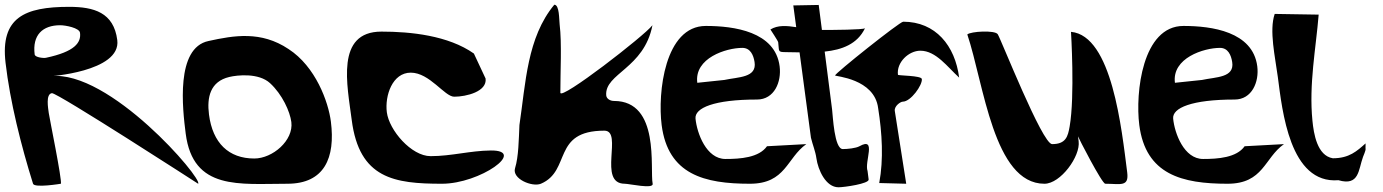

<svg xmlns="http://www.w3.org/2000/svg" viewBox="-51 -779 5863 814"><path d="M96 -548C85.5 -630.4 129.5 -672 204.2 -672C227.3 -672 285.6 -660.7 288.2 -640C293.6 -598.5 266.5 -560 143.8 -534C132.9 -531.7 97.6 -535.9 96 -548ZM155.7 -300C153.2 -319.8 141.9 -380.2 169 -384C190.6 -387 789.1 0 789.1 0C809.6 -20.9 412.4 -484.6 162.8 -456C145.6 -454 463.6 -473.1 446.2 -609C431.2 -726.6 346.4 -750 242.2 -750C52.5 -750 -49.7 -704.3 -27.5 -513C-8.3 -347.4 38.4 -161.9 89.1 0C95 18.7 207.1 0 207.1 0C212.7 -15.9 158.3 -280.1 155.7 -300Z M1184.2 -261.5C1194.1 -183.7 1104.9 -107 1027 -107C918.8 -107 850.5 -172.4 835 -293.5C825.6 -366.5 840.2 -433.5 921.2 -452.7C955.5 -460.9 1045.6 -470.7 1093.8 -426.5C1145.9 -378.7 1178.6 -305.5 1184.2 -261.5ZM1167.4 0C1324.7 0 1371.4 -110.3 1351.8 -263.5C1341.1 -347.2 1287.1 -496.9 1172.1 -571.2C1056 -648.9 940.7 -628.8 833.2 -605.2C692.5 -576 723 -316.8 736.3 -212.5C767.3 29.5 964.7 0 1167.4 0Z M1958.1 -552C1849.6 -628.5 1690.2 -645 1566.2 -645C1370.5 -645 1421.3 -417.9 1440.2 -270C1472 -21.5 1621.6 0 1822.7 0C1984.7 0 2184.1 -142.4 2029.7 -141C1942.2 -140.2 1863.1 -117 1774.7 -117C1692.7 -117 1598.7 -227.2 1589 -303C1580 -373.2 1612.4 -471 1690.5 -471C1770.4 -471 1834 -369 1874.5 -369C1925.9 -369 2014.7 -390.8 2007.7 -446Z M2552.1 -351C2535.8 -351 2520.2 -360.3 2519.1 -375C2512.2 -468 2679.6 -488 2715.1 -672C2681.7 -628 2324.8 -351.4 2324.7 -386C2324.4 -470.9 2331.4 -596.7 2321.7 -675C2319.1 -696.2 2321.2 -759 2299 -759C2183.4 -619.7 2177.8 -426.5 2151.2 -249C2148.3 -188.5 2147.8 -115 2132.6 -66C2118.6 -20.8 2205 15 2242 0C2372 -55 2287.6 -225 2511.3 -225C2592.6 -225 2480.6 0 2598 0C2616.5 0 2720.8 23.8 2716 0C2703.5 -62.6 2748.7 -351 2552.1 -351Z M2905.2 -428C2891.8 -533.2 3027.8 -576 3096.3 -576C3130.4 -576 3143.4 -545.3 3148 -516C3158.6 -449 3079.1 -453 3019.7 -440ZM3158.3 -357C3231.9 -357 3262.8 -431.9 3254.3 -498C3235.4 -645.3 3060.5 -669 2941.4 -669C2767.1 -669 2736.7 -385.7 2754.1 -249C2781.1 -38.7 2935.6 0 3128 0C3281 0 3284 -109.2 3367.5 -168L3200.7 -159C3166.6 -110.7 3088.2 -105 3024.6 -105C2943.6 -105 2903.8 -213.9 2897.7 -276C2893.2 -321.5 2976.8 -357 3158.3 -357Z M3312.3 -756 3324.6 -663.8C3284.8 -670.1 3246.1 -673.2 3215.3 -654C3215.3 -654 3247.6 -605.1 3248.2 -600C3253.2 -561.4 3244.8 -558.3 3279.6 -558C3298.7 -557.8 3318.6 -557.3 3338.8 -557L3387.1 -195C3394.4 -164.5 3406.1 -137.8 3410.2 -108C3417.1 -58.4 3450.1 15 3503.9 15C3527.9 15 3634 -0.2 3631.7 -18L3627.1 -54C3612.8 -92.4 3667.3 -200.8 3592.7 -159C3577.4 -150.5 3541.8 -147 3522.2 -147C3485.8 -147 3480.2 -287.6 3476.7 -315L3445.3 -560.2C3518.3 -567.9 3583.8 -591.7 3616.2 -659.3C3609 -652.7 3482.4 -652 3433.6 -652L3420 -758ZM3616.2 -659.3C3616.4 -659.5 3616.5 -659.8 3616.6 -660C3616.6 -659.8 3616.5 -659.5 3616.2 -659.3Z M3742.5 -309C3739.9 -329.5 3767 -348.1 3776.5 -348C3810.2 -348 3860.5 -418.6 3857.2 -444C3855.3 -459 3756.4 -458 3755.9 -462C3749.2 -514.5 3801.6 -564 3850.9 -564C3917.6 -564 3966.4 -494.2 4015.4 -450C3998.1 -585.1 3915.8 -687 3778.1 -687C3763.7 -687 3488.2 -467.4 3489.3 -459C3489.8 -455 3656 -445.9 3671.9 -321C3688.9 -214.2 3695.4 -103.8 3676.6 -3L3791 0Z M4727.9 -48C4704.2 -232.6 4663.7 -628 4489.6 -644C4489.6 -644 4506.4 -372 4483.9 -243C4476.5 -200.3 4467.9 -168 4409.5 -168C4367.6 -168 4192.1 -614.7 4178.9 -634C4166.6 -652 4064.4 -646 4050 -633C4120.2 -423.8 4161.4 0 4377 0C4445.3 0 4530.1 -116.3 4522 -180L4519.3 -201C4519.8 -197.3 4620.8 0 4635 0C4699 0 4735.9 14.9 4727.9 -48Z M4930.2 -428C4916.8 -533.2 5052.8 -576 5121.3 -576C5155.4 -576 5168.4 -545.3 5173 -516C5183.6 -449 5104.1 -453 5044.7 -440ZM5183.3 -357C5256.9 -357 5287.8 -431.9 5279.3 -498C5260.4 -645.3 5085.5 -669 4966.4 -669C4792.1 -669 4761.7 -385.7 4779.1 -249C4806.1 -38.7 4960.6 0 5153 0C5306 0 5309 -109.2 5392.5 -168L5225.7 -159C5191.6 -110.7 5113.2 -105 5049.6 -105C4968.6 -105 4928.8 -213.9 4922.7 -276C4918.2 -321.5 5001.8 -357 5183.3 -357Z M5599.5 -108C5533.1 -119.2 5518.6 -212.2 5513.2 -267C5497.7 -422.3 5528.1 -573.9 5539.6 -717L5353.2 -720C5329.1 -649.6 5355.2 -537.4 5366.4 -453C5385.2 -310.1 5416.6 1.9 5623.4 -15C5712.2 10.9 5707.6 -59.3 5727.7 -114C5729.3 -118.3 5739.3 -141 5738.5 -147C5737.5 -154.7 5739.2 -165.3 5738.4 -171C5701.8 -138.6 5669.5 -108 5599.5 -108Z"/></svg>

Font: Rocketfuel
Style: Regular
Weight: 400
Designer: Mew Too
Foundry: Cannot Into Space Fonts.
Version: Version 0.27